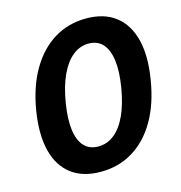

<svg xmlns="http://www.w3.org/2000/svg" viewBox="-110 -836 890 945"><g transform="rotate(-15 335.0 -364.0)"><path d="M288.6 10.3Q197.3 10.3 139.2 -34.2Q81.1 -78.6 60.3 -162.1Q39.6 -245.6 58.6 -363.3Q78.1 -481 127 -564.7Q175.8 -648.4 248.5 -693.1Q321.3 -737.8 412.6 -737.8Q503.9 -737.8 561.8 -693.1Q619.6 -648.4 640.6 -564.9Q661.6 -481.4 642.1 -363.8Q623 -245.6 574.7 -162.1Q526.4 -78.6 453.6 -34.2Q380.9 10.3 288.6 10.3ZM309.1 -113.3Q354.5 -113.3 391.1 -142.6Q427.7 -171.9 453.4 -228Q479 -284.2 492.2 -363.8Q505.4 -443.4 498.3 -499.3Q491.2 -555.2 464.6 -585.2Q438 -615.2 392.1 -615.2Q347.7 -615.2 311 -585.7Q274.4 -556.2 248.3 -500Q222.2 -443.8 209 -363.3Q195.8 -283.7 202.9 -227.8Q210 -171.9 236.8 -142.6Q263.7 -113.3 309.1 -113.3Z"/></g></svg>

Font: Inter 17pt
Style: Bold Italic
Weight: 700
Italic angle: -9.3988°
Version: Version 4.001;git-66647c0bb